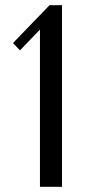

<svg xmlns="http://www.w3.org/2000/svg" viewBox="-20 -720 359 740"><path d="M219 0H134V-606L57 -526L30 -554L171 -700H219Z"/></svg>

Font: Tenor Sans
Style: Regular
Weight: 400
Designer: Denis Masharov
Foundry: Denis Masharov
Version: Version 1.1